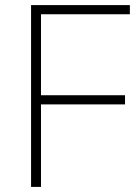

<svg xmlns="http://www.w3.org/2000/svg" viewBox="-20 -734 537 754"><path d="M141 0V-324H471V-360H141V-678H490V-714H102V0Z"/></svg>

Font: Noto Sans Ethiopic ExtraLight
Style: Regular
Weight: 200
Designer: Monotype Design Team
Foundry: Monotype Imaging Inc.
Version: Version 2.102